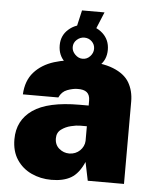

<svg xmlns="http://www.w3.org/2000/svg" viewBox="-54 -795 689 850"><g transform="rotate(5 291.0 -369.5)"><path d="M206 10Q157.5 10 116.8 -9Q76 -28 51.8 -64.8Q27.5 -101.5 27.5 -155Q27.5 -239 94.2 -285.5Q161 -332 302 -332H342V-354Q342 -379 328.2 -390.5Q314.5 -402 285 -401Q265 -400.5 241 -391.5Q217 -382.5 205 -356H47.5Q50.5 -417 84 -454.8Q117.5 -492.5 172.5 -509.8Q227.5 -527 294 -527Q384 -527 435 -506.5Q486 -486 507 -449.8Q528 -413.5 528 -366V0H367L350 -82Q327 -29.5 293 -9.8Q259 10 206 10ZM274.5 -113Q288.5 -113 300.8 -118Q313 -123 322 -131.8Q331 -140.5 336.2 -151.5Q341.5 -162.5 342 -175V-240H311Q295.5 -240 271.5 -234.2Q247.5 -228.5 228.8 -214.5Q210 -200.5 210 -175Q210 -146 229.8 -129.5Q249.5 -113 274.5 -113ZM298 -485Q253 -485 222 -513.2Q191 -541.5 191 -587Q191 -630.5 222.5 -658.2Q254 -686 298 -686Q342.5 -686 373.8 -657.8Q405 -629.5 405 -585Q405 -540 373.8 -512.5Q342.5 -485 298 -485ZM297 -536Q316.5 -536 330.2 -550.8Q344 -565.5 344 -584Q344 -603.5 330.2 -616.8Q316.5 -630 297 -630Q278.5 -630 263.8 -616.8Q249 -603.5 249 -584Q249 -565.5 263.8 -550.8Q278.5 -536 297 -536ZM256 -662 276 -749H376L340 -662Z"/></g></svg>

Font: Public Sans Black
Style: Regular
Weight: 900
Designer: The Public Sans Project Authors: Dan O. Williams and USWDS (Libre Franklin designed by Pablo Impallari and Rodrigo Fuenz
Version: Version 1.007